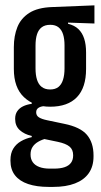

<svg xmlns="http://www.w3.org/2000/svg" viewBox="-20 -532 386 735"><path d="M172 -123.5Q110.5 -123.5 71.8 -160Q33 -196.5 33 -268V-351.5Q33 -394.5 46.5 -428.2Q60 -462 92 -482.5Q124 -503 179.5 -505L341.5 -511.5V-442L240.5 -445.5V-441Q265 -435 280 -420.8Q295 -406.5 302.2 -384.2Q309.5 -362 309.5 -331V-268Q309.5 -196.5 274.5 -160Q239.5 -123.5 172 -123.5ZM170.5 113.5H187Q211 113.5 227.2 108Q243.5 102.5 251.8 91.2Q260 80 260 63V62Q260 40.5 246 29Q232 17.5 201.5 11L139 -2L160 -2.5Q140 2.5 126 10.8Q112 19 104.5 30.8Q97 42.5 97 59V60Q97 77 105.5 89Q114 101 130.5 107.2Q147 113.5 170.5 113.5ZM166 183.5Q120.5 183.5 87.8 172.5Q55 161.5 37.5 139.2Q20 117 20 83V81Q20 54.5 30.8 37Q41.5 19.5 60 8.8Q78.5 -2 101.5 -7V-11.5Q73 -18 55.5 -34Q38 -50 38 -76.5V-77.5Q38 -94.5 46 -106.2Q54 -118 68.2 -125Q82.5 -132 101.5 -134.5V-146L170.5 -126H156Q138.5 -126 128.5 -120Q118.5 -114 118.5 -102.5V-102Q118.5 -89.5 129 -82.8Q139.5 -76 161.5 -71.5L226 -58Q287.5 -45.5 312.8 -15.8Q338 14 338 63V67Q338 105 319.8 131Q301.5 157 267 170.2Q232.5 183.5 184 183.5ZM172 -189.5Q191.5 -189.5 203.5 -199Q215.5 -208.5 221.2 -226.5Q227 -244.5 227 -270V-358.5Q227 -383 221.5 -400.5Q216 -418 204 -427.5Q192 -437 173 -437H172Q152.5 -437 140 -427.8Q127.5 -418.5 121.8 -401Q116 -383.5 116 -357.5V-270Q116 -244.5 121.8 -226.5Q127.5 -208.5 140 -199Q152.5 -189.5 172 -189.5Z"/></svg>

Font: Anek Latin Condensed Medium
Style: Regular
Weight: 500
Width: 3
Designer: Yesha Goshar
Foundry: Ek Type
Version: Version 1.003